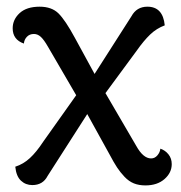

<svg xmlns="http://www.w3.org/2000/svg" viewBox="-20 -543 545 577"><path d="M461.9 -96.2Q476.6 -91.3 486.3 -79.1Q496.1 -66.9 496.1 -49.8Q496.1 -23.9 474.4 -4.9Q452.6 14.2 417 14.2Q397.5 14.2 382.3 8.1Q367.2 2 354.2 -11.7Q341.3 -25.4 331.8 -39.8Q322.3 -54.2 309.1 -79.1L242.2 -200.2L123 -14.2Q108.9 13.2 77.1 13.2Q57.1 13.2 43 0Q28.8 -13.2 25.9 -42Q50.3 -49.8 69.8 -67.9Q89.4 -85.9 109.9 -117.2L209 -256.8L124 -402.8Q112.3 -423.3 102.8 -432.1Q93.3 -440.9 82 -440.9Q68.8 -440.9 60.8 -432.4Q52.7 -423.8 51.8 -412.1Q18.1 -423.8 18.1 -458Q18.1 -484.4 39.1 -503.7Q60.1 -522.9 99.1 -522.9Q135.3 -522.9 155.8 -502.7Q176.3 -482.4 205.1 -429.2L264.2 -320.8L375 -494.1Q390.6 -522.9 422.9 -522.9Q469.7 -522.9 475.1 -466.8Q450.2 -457.5 431.2 -439.2Q412.1 -420.9 391.1 -391.1L296.9 -263.2L389.2 -105Q410.2 -66.9 434.1 -66.9Q445.3 -66.9 453.1 -76.2Q460.9 -85.4 461.9 -96.2Z"/></svg>

Font: Arima Madurai Medium
Style: Regular
Weight: 500
Designer: Joana Correia and Natanael Gama
Foundry: NDISCOVER
Version: Version 1.019;PS 001.019;hotconv 1.0.88;makeotf.lib2.5.64775